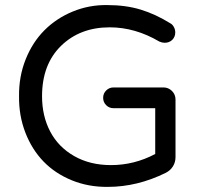

<svg xmlns="http://www.w3.org/2000/svg" viewBox="-20 -728 784 758"><path d="M672.9 -335V-107.9Q672.9 -87.4 662.6 -71Q652.3 -54.7 634.8 -45.9Q522 9.8 405.8 9.8Q329.6 10.7 263.7 -16.1Q197.8 -43 151.9 -90.3Q106 -137.7 80.1 -204.6Q54.2 -271.5 55.2 -348.1Q54.2 -425.8 81.3 -493.7Q108.4 -561.5 155.5 -608.6Q202.6 -655.8 267.1 -682.4Q331.5 -709 402.8 -708Q477.1 -708 535.9 -689.9Q594.7 -671.9 651.9 -636.2Q660.2 -632.3 666 -622.1Q671.9 -611.8 671.9 -600.1Q671.9 -582.5 660.2 -570.8Q648.4 -559.1 629.9 -559.1Q620.1 -559.1 608.9 -564Q513.7 -620.1 413.1 -620.1Q295.9 -620.1 220.9 -546.9Q146 -473.6 146 -348.1Q146 -270 178.2 -208.7Q210.4 -147.5 272.9 -111.8Q335.4 -76.2 418 -76.2Q510.3 -76.2 592.8 -120.1V-300.8H428.2Q411.1 -300.8 399.2 -312.7Q387.2 -324.7 387.2 -341.8Q387.2 -358.9 399.2 -370.8Q411.1 -382.8 428.2 -382.8H625Q645 -382.8 658.9 -368.9Q672.9 -355 672.9 -335Z"/></svg>

Font: Aka-Acid-Varela
Style: Regular
Weight: 400
Designer: Joe Prince, Avraham Cornfeld, Cyberella
Foundry: Joe Prince, Avraham Cornfeld, Cyberella
Version: Version 2.000; ttfautohint (v1.5.33-1714) -l 8 -r 50 -G 200 